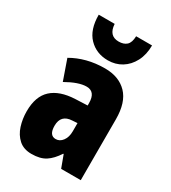

<svg xmlns="http://www.w3.org/2000/svg" viewBox="-193 -884 881 992"><g transform="rotate(30 247.0 -388.5)"><path d="M266 -563Q349 -563 397 -513.5Q445 -464 445 -363V0H328L301 -73H298Q271 -31 239.5 -10.5Q208 10 156 10Q109 10 80 -16Q51 -42 38 -83Q25 -124 25 -169Q25 -258 72.5 -301.5Q120 -345 211 -349L283 -352V-366Q283 -434 230 -434Q183 -434 111 -393L69 -513Q110 -537 159.5 -550Q209 -563 266 -563ZM253 -245Q187 -242 187 -176Q187 -119 226 -119Q250 -119 266.5 -141Q283 -163 283 -198V-247ZM416 -787Q416 -732 394.5 -691Q373 -650 337 -628Q301 -606 256 -606Q187 -606 142.5 -652Q98 -698 98 -787H193Q197 -718 256 -718Q286 -718 303 -733.5Q320 -749 321 -787Z"/></g></svg>

Font: Noto Sans Tamil ExtraCondensed Black
Style: Regular
Weight: 900
Width: 2
Designer: Jelle Bosma - Monotype Design Team
Foundry: Monotype Imaging Inc.
Version: Version 2.004; ttfautohint (v1.8.4.7-5d5b)